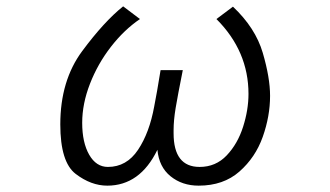

<svg xmlns="http://www.w3.org/2000/svg" viewBox="-20 -539 1040 605"><path d="M609 -13Q660 -13 694.5 -49.5Q729 -86 746 -139.5Q763 -193 763 -243Q763 -378 662 -479L714 -518Q785 -451 808 -372.5Q831 -294 831 -237Q831 -173 808 -108Q785 -43 734.5 1.5Q684 46 606 46Q554 46 517.5 16.5Q481 -13 476 -67Q421 46 318 46Q267 46 218.5 9Q170 -28 170 -147Q170 -285 239 -378Q308 -471 368 -519L421 -479Q371 -445 329.5 -391.5Q288 -338 263.5 -275Q239 -212 239 -152Q239 -90 261 -51.5Q283 -13 320 -13Q379 -13 415 -67Q451 -121 466 -204Q474 -244 486 -318H556Q540 -238 533.5 -199Q527 -160 527 -129V-119Q527 -13 609 -13Z"/></svg>

Font: LINE Seed JP_TTF Regular
Style: Regular
Weight: 400
Designer: LINE & Fontrix & Fontworks
Version: Version 1.002